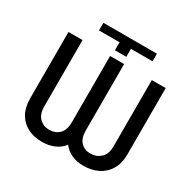

<svg xmlns="http://www.w3.org/2000/svg" viewBox="-192 -1091 1302 1297"><g transform="rotate(30 459.0 -443.0)"><path d="M404.5 -723H513.8V-206.3Q513.8 -145.6 542.6 -115.4Q571.4 -85.2 617.5 -85.2Q664.1 -85.2 696.9 -115.4Q729.8 -145.6 729.8 -206.3V-723H838.1V-206.3Q838.1 -134.6 808.8 -86.5Q779.5 -38.4 729.6 -14.2Q679.7 9.9 617.5 9.9Q567.1 9.9 526.3 -8.2Q485.4 -26.3 458.8 -62.1Q431.1 -26.3 388.7 -8.2Q346.2 9.9 294.7 9.9Q232.6 9.9 184.1 -14.2Q135.7 -38.4 107.8 -86.5Q79.9 -134.6 79.9 -206.3V-723H189.6V-206.3Q189.6 -146 220.3 -115.6Q251.1 -85.2 294.7 -85.2Q344.5 -85.2 374.5 -115.4Q404.5 -145.6 404.5 -206.3ZM413.4 -835.2H253.2V-894.5H670.1L671.5 -835.2H502.1V-772.7H413.4Z"/></g></svg>

Font: Inter Zeller Medium
Style: Regular
Weight: 500
Designer: Rasmus Andersson; Joe Bland
Foundry: zeller
Version: Version 3.015;git-dec3a8cb1